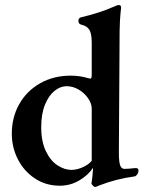

<svg xmlns="http://www.w3.org/2000/svg" viewBox="-20 -725 577 764"><path d="M344 5Q348 -20 350 -51V-57Q330 -27 294.5 -6.5Q259 14 218 14Q163 14 119.5 -14.5Q76 -43 51.5 -90.5Q27 -138 27 -193Q27 -258 56.5 -310.5Q86 -363 139.5 -393.5Q193 -424 262 -424Q296 -424 327 -415L340 -412Q345 -412 345 -429V-555Q345 -591 335.5 -606.5Q326 -622 303 -627Q292 -630 292 -642Q292 -653 302 -656Q375 -673 432 -698Q447 -705 452 -705Q462 -705 462 -695Q462 -694 459.5 -671.5Q457 -649 456 -604L453 -117Q453 -82 458 -67.5Q463 -53 475 -53Q490 -53 516 -56H521Q526 -56 528.5 -54Q531 -52 531 -46Q531 -38 525.5 -30.5Q520 -23 515 -23Q441 -13 375 13Q363 19 358 19Q355 19 349.5 13.5Q344 8 344 5ZM345 -85V-293Q345 -313 330.5 -334Q316 -355 293 -368.5Q270 -382 245 -382Q220 -382 197 -363.5Q174 -345 159 -308.5Q144 -272 144 -219Q144 -162 162.5 -123.5Q181 -85 209 -67Q237 -49 264 -49Q284 -49 307 -58.5Q330 -68 345 -85Z"/></svg>

Font: EB Garamond SemiBold
Style: Regular
Weight: 600
Designer: Georg Duffner and Octavio Pardo
Foundry: Georg Duffner
Version: Version 1.000